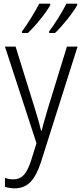

<svg xmlns="http://www.w3.org/2000/svg" viewBox="-20 -786 446 1047"><path d="M65 -532 170 -194Q196 -111 204 -73H207Q216 -110 241 -194L345 -532H403L203 99Q179 173 145.5 207Q112 241 60 241Q34 241 7 233V184Q29 192 54 192Q87 192 109 169Q131 146 149 91L179 -5L7 -532ZM254 -758Q237 -727 200.5 -681.5Q164 -636 132 -606H100V-615Q123 -645 150 -689Q177 -733 194 -766H254ZM401 -758Q384 -727 347 -680.5Q310 -634 280 -606H248V-615Q271 -645 299 -690Q327 -735 342 -766H401Z"/></svg>

Font: Noto Sans UI NarrowLight
Style: Regular
Weight: 300
Width: 4
Designer: Monotype Design Team
Foundry: Monotype Imaging Inc.
Version: Version 1.001